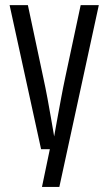

<svg xmlns="http://www.w3.org/2000/svg" viewBox="-20 -589 428 758"><path d="M298.5 -568.7H370.1L214.3 149H145.7L176.8 0H142.2L17.9 -568.7H90.1L150.1 -286.3Q159.8 -242.1 167.6 -199.8Q175.3 -157.4 181.2 -123.7Q187.1 -89.9 190.5 -70.1Q193.8 -50.3 193.8 -50.3Q193.8 -50.3 197.3 -70.2Q200.8 -90.1 207 -123.9Q213.3 -157.6 221 -199.8Q228.7 -241.9 238.1 -285.7Z"/></svg>

Font: Khand Variable Light
Style: Regular
Weight: 300
Designer: Satya Rajpurohit
Foundry: Indian Type Foundry
Version: Version 3.000